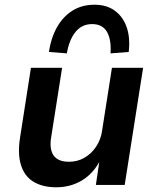

<svg xmlns="http://www.w3.org/2000/svg" viewBox="-20 -783 662 813"><path d="M218 10Q161 10 122.5 -13Q84 -36 69 -83.5Q54 -131 65 -201L111 -496H243L197 -204Q191 -171 197 -147Q203 -123 221.5 -110.5Q240 -98 272 -98Q308 -98 337.5 -115Q367 -132 387 -162Q407 -192 412 -228L454 -496H586L508 0H386L401 -102H403Q374 -47 326 -18.5Q278 10 218 10ZM263 -557 187 -563Q196 -623 221.5 -668Q247 -713 287 -738Q327 -763 380 -763Q432 -763 466.5 -737.5Q501 -712 516.5 -667.5Q532 -623 525 -563L448 -557Q452 -615 433 -648Q414 -681 370 -681Q327 -681 300 -648Q273 -615 263 -557Z"/></svg>

Font: Nunito Sans 9pt
Style: Bold Italic
Weight: 700
Italic angle: -9°
Version: Version 3.101;gftools[0.9.27]